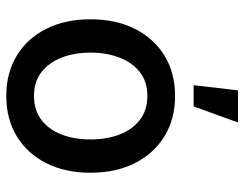

<svg xmlns="http://www.w3.org/2000/svg" viewBox="-106 -690 808 636"><g transform="rotate(90 298.0 -372.0)"><path d="M297.9 11.2Q221.2 11.2 164.1 -23.7Q106.9 -58.6 75.4 -121.3Q43.9 -184.1 43.9 -267.6Q43.9 -351.6 75.4 -414.6Q106.9 -477.5 164.1 -512.7Q221.2 -547.9 297.9 -547.9Q374.5 -547.9 431.6 -512.7Q488.8 -477.5 520.5 -414.6Q552.2 -351.6 552.2 -267.6Q552.2 -184.1 520.5 -121.3Q488.8 -58.6 431.6 -23.7Q374.5 11.2 297.9 11.2ZM297.9 -80.6Q345.7 -80.6 377.9 -105.7Q410.2 -130.9 426 -173.1Q441.9 -215.3 441.9 -267.6Q441.9 -320.3 426 -362.8Q410.2 -405.3 377.9 -430.7Q345.7 -456.1 297.9 -456.1Q250 -456.1 218.3 -430.7Q186.5 -405.3 170.4 -362.8Q154.3 -320.3 154.3 -267.6Q154.3 -215.3 170.4 -173.1Q186.5 -130.9 218.3 -105.7Q250 -80.6 297.9 -80.6ZM262.2 -609.4 279.3 -756.3H385.7L332.5 -609.4Z"/></g></svg>

Font: V-Inter
Style: Medium-500
Weight: 500
Designer: Rasmus Andersson
Foundry: rsms
Version: Version 4.000;git-4146feb